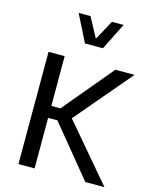

<svg xmlns="http://www.w3.org/2000/svg" viewBox="-137 -1044 903 1134"><g transform="rotate(15 314.0 -477.5)"><path d="M200.2 -954.6H272.5L337.9 -833.5L403.8 -954.6H475.1L392.6 -790H282.7ZM496.6 -686.5H613.8L322.3 -342.8L613.8 0H496.6L243.2 -309.1H186.5V0H87.9V-686.5H186.5V-382.3H242.2Z"/></g></svg>

Font: Estedad-FD Medium
Style: Regular
Weight: 500
Designer: Amin Abedi
Version: Version 7.3